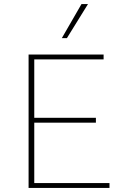

<svg xmlns="http://www.w3.org/2000/svg" viewBox="-20 -927 619 947"><path d="M520 0H121V-658H491V-634H149V-24H520ZM133 -322V-346H453V-322ZM285 -739 382 -907H414L310 -739Z"/></svg>

Font: Ysabeau Office Thin
Style: Regular
Weight: 250
Designer: Christian Thalmann (Catharsis Fonts)
Version: Version 2.001;gftools[0.9.30]; featfreeze: tnum,lnum,ss02